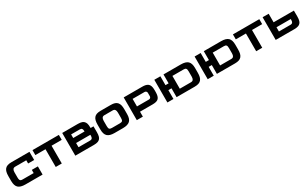

<svg xmlns="http://www.w3.org/2000/svg" viewBox="395 -2910 8126 5119"><g transform="rotate(-30 4457.5 -350.5)"><path d="M320.3 -700.7H875.5V-448.7H689V-547.4H349.6Q299.8 -547.4 278.1 -516.6Q256.3 -485.8 256.3 -427.7V-262.2Q256.3 -217.8 266.6 -193.8Q276.9 -169.9 296.1 -161.6Q315.4 -153.3 350.1 -153.3H689V-252H875.5V0H345.7Q197.3 0 130.6 -62.5Q64 -125 64 -272V-418.5Q64 -492.2 76.7 -543.5Q89.4 -594.7 118.9 -630.9Q148.4 -667 198 -683.8Q247.6 -700.7 320.3 -700.7Z M1779.8 -699.2V-546.4H1466.8V0H1280.3V-546.4H967.8V-699.2Z M2693.4 -435.1 2694.3 -251.5Q2694.3 -171.4 2679.2 -123Q2654.8 -43.9 2580.6 -17.1Q2532.2 0.5 2456.1 0.5L1882.8 0V-699.2L2365.7 -699.7Q2441.9 -699.7 2490.2 -682.1Q2562 -656.2 2589.4 -576.7Q2604.5 -532.7 2604.5 -447.8V-435.1ZM2418 -448.2Q2418 -495.6 2400.1 -521.2Q2382.3 -546.9 2332.5 -546.9H2069.3V-435.5H2418ZM2422.4 -152.3Q2448.2 -152.3 2465.6 -159.7Q2482.9 -167 2491.9 -181.2Q2501 -195.3 2504.6 -211.9Q2508.3 -228.5 2508.3 -251V-282.2H2069.3V-152.3Z M3377 -699.2Q3449.7 -699.2 3499 -682.6Q3548.3 -666 3578.1 -630.1Q3607.9 -594.2 3620.6 -543Q3633.3 -491.7 3633.3 -418V-271.5Q3633.3 -124.5 3566.7 -62.3Q3500 0 3351.6 0H3091.3Q2942.9 0 2876.2 -62.3Q2809.6 -124.5 2809.6 -271.5V-418Q2809.6 -491.7 2822.3 -543Q2835 -594.2 2864.7 -630.1Q2894.5 -666 2943.8 -682.6Q2993.2 -699.2 3065.9 -699.2ZM3440.9 -261.7V-427.2Q3440.9 -485.4 3419.2 -516.1Q3397.5 -546.9 3347.7 -546.9H3095.2Q3045.4 -546.9 3023.7 -516.1Q3002 -485.4 3002 -427.2V-261.7Q3002 -196.8 3022.9 -174.6Q3043.9 -152.3 3095.7 -152.3H3346.7Q3398.4 -152.3 3419.7 -174.6Q3440.9 -196.8 3440.9 -261.7Z M4580.1 -547.4Q4587.9 -507.8 4587.9 -431.2Q4587.9 -358.9 4581.5 -316.4Q4568.4 -228.5 4516.4 -190.7Q4464.4 -152.8 4349.6 -152.8H3962.9V-0.5H3776.4V-700.2H4349.6Q4455.6 -700.2 4509.8 -665Q4564 -629.9 4580.1 -547.4ZM4396 -378.4V-483.9Q4396 -510.3 4377.4 -528.8Q4358.9 -547.4 4332.5 -547.4H3962.9V-314.9H4332.5Q4358.9 -314.9 4377.4 -333.5Q4396 -352.1 4396 -378.4Z M5534.7 -700.2Q5683.1 -700.2 5749.8 -637.9Q5816.4 -575.7 5816.4 -428.7V-282.2Q5816.4 -208.5 5803.7 -157.2Q5791 -106 5761.2 -70.1Q5731.4 -34.2 5681.9 -17.6Q5632.3 -1 5559.6 -1H5001.5V-272.9H4904.8V-0.5H4718.3V-699.2H4904.8V-426.3H5001.5V-700.2ZM5624 -272.5V-438.5Q5624 -472.2 5618.7 -493.7Q5613.3 -515.1 5601.1 -526.9Q5588.9 -538.6 5572.3 -543Q5555.7 -547.4 5529.8 -547.4H5188V-153.3H5530.8Q5580.6 -153.3 5602.3 -183.8Q5624 -214.4 5624 -272.5Z M6775.4 -700.2Q6923.8 -700.2 6990.5 -637.9Q7057.1 -575.7 7057.1 -428.7V-282.2Q7057.1 -208.5 7044.4 -157.2Q7031.7 -106 7002 -70.1Q6972.2 -34.2 6922.6 -17.6Q6873 -1 6800.3 -1H6242.2V-272.9H6145.5V-0.5H5959V-699.2H6145.5V-426.3H6242.2V-700.2ZM6864.7 -272.5V-438.5Q6864.7 -472.2 6859.4 -493.7Q6854 -515.1 6841.8 -526.9Q6829.6 -538.6 6813 -543Q6796.4 -547.4 6770.5 -547.4H6428.7V-153.3H6771.5Q6821.3 -153.3 6843 -183.8Q6864.7 -214.4 6864.7 -272.5Z M7950.7 -699.2V-546.4H7637.7V0H7451.2V-546.4H7138.7V-699.2Z M8863.3 -436 8864.3 -252.9Q8864.3 -172.4 8849.1 -124Q8824.7 -44.9 8750.5 -18.1Q8702.1 -0.5 8626 -0.5L8052.7 -1V-700.2L8239.3 -699.2V-436.5ZM8592.3 -153.3Q8618.2 -153.3 8635.5 -160.6Q8652.8 -168 8661.9 -182.1Q8670.9 -196.3 8674.6 -212.9Q8678.2 -229.5 8678.2 -252V-283.2H8239.3V-153.3Z"/></g></svg>

Font: Wadik
Style: Bold
Weight: 700
Designer: Sasha Pavljenko
Version: Version 1.001;Fontself Maker 3.5.4